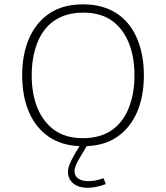

<svg xmlns="http://www.w3.org/2000/svg" viewBox="-20 -684 782 905"><path d="M468.3 155.8C443.4 165 419.4 169.9 396.5 169.9C356 169.9 331.1 152.3 331.1 123C331.1 107.9 339.8 85.9 357.4 57.1L388.7 4.9C444.8 2.4 492.7 -11.7 531.2 -38.1C615.7 -95.2 658.2 -199.7 658.2 -328.6C658.2 -393.6 647.5 -451.2 626.5 -501.5C584 -602.1 499 -663.6 371.6 -663.6C307.6 -663.6 254.4 -648.9 211.9 -620.1C126.5 -562 84.5 -458 84.5 -328.6C84.5 -199.7 126.5 -95.2 211.9 -38.1C251 -11.7 298.8 2.4 355 4.9L333 41C314.9 72.8 300.3 100.6 300.3 126C300.3 171.4 336.4 201.2 392.6 201.2C418.9 201.2 447.8 195.3 478.5 183.6ZM371.6 -624.5C427.7 -624.5 473.6 -611.3 509.3 -585.4C580.6 -532.7 613.8 -439.9 613.8 -328.6C613.8 -273.4 605.5 -223.1 588.4 -178.7C554.2 -88.9 483.4 -32.7 371.6 -32.7C315.4 -32.7 270 -45.9 234.4 -72.3C163.1 -124.5 129.4 -217.8 129.4 -328.6C129.4 -383.8 137.7 -434.1 154.8 -479C188.5 -568.4 259.8 -624.5 371.6 -624.5Z"/></svg>

Font: Estedad ExtraLight
Style: Regular
Weight: 200
Designer: Amin Abedi
Version: Version 7.3